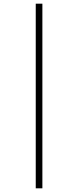

<svg xmlns="http://www.w3.org/2000/svg" viewBox="-20 -781 423 1042"><path d="M174 -761V241H210V-761Z"/></svg>

Font: Noto Sans Hebrew ExtraCondensed ExtraLight
Style: Regular
Weight: 200
Width: 2
Designer: Monotype Design Team
Foundry: Monotype Imaging Inc.
Version: Version 2.004